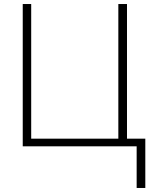

<svg xmlns="http://www.w3.org/2000/svg" viewBox="-20 -727 767 954"><path d="M659 207V0H93V-707H135V-38H568V-707H611V-38H702V207Z"/></svg>

Font: Onest Thin
Style: Regular
Weight: 250
Designer: Dmitri Voloshin, Andrey Kudryavtsev
Foundry: Dmitri Voloshin, Andrey Kudryavtsev
Version: Version 1.000;gftools[0.9.33]